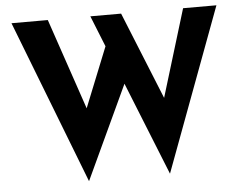

<svg xmlns="http://www.w3.org/2000/svg" viewBox="-53 -796 1129 895"><g transform="rotate(-5 511.5 -348.5)"><path d="M32 -731H202L359 -269L336 -279L473 -620L540 -421L328 34ZM401 -731H545L726 -284L700 -288L835 -731H991L707 32Z"/></g></svg>

Font: Josefin Sans Thin
Style: Bold
Weight: 700
Version: Version 2.000